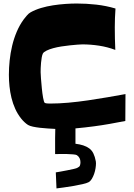

<svg xmlns="http://www.w3.org/2000/svg" viewBox="-20 -764 760 1087"><path d="M523.4 160.2Q523.4 171.9 521 188Q518.6 204.1 513.2 219.7Q507.8 235.4 500 248.5Q492.2 261.7 481.4 267.6Q470.7 273.4 446.3 278.8Q421.9 284.2 394 289.1Q366.2 293.9 340.3 297.4Q314.5 300.8 299.8 302.7L295.9 211.9Q303.7 210.9 322.3 207.5Q340.8 204.1 360.8 200.2Q380.9 196.3 397.9 192.4Q415 188.5 418.9 185.5Q429.7 180.7 432.6 172.9Q435.5 165 435.5 154.3Q435.5 127.9 415 114.3Q410.2 111.3 393.6 109.9Q377 108.4 356.9 107.9Q336.9 107.4 318.4 107.9Q299.8 108.4 292 108.4V19.5Q292 5.9 292.5 -7.3Q293 -20.5 293 -34.2Q274.4 -35.2 251.5 -36.6Q228.5 -38.1 206.5 -40.5Q184.6 -43 166.5 -46.9Q148.4 -50.8 138.7 -56.6Q127.9 -63.5 118.2 -72.8Q108.4 -82 100.6 -91.8Q80.1 -117.2 66.4 -147.5Q52.7 -177.7 44.9 -210Q37.1 -242.2 33.7 -275.4Q30.3 -308.6 30.3 -340.8Q30.3 -379.9 34.7 -421.9Q39.1 -463.9 48.8 -504.9Q58.6 -545.9 74.7 -584Q90.8 -622.1 114.3 -654.3Q121.1 -663.1 131.8 -675.8Q142.6 -688.5 153.3 -694.3Q179.7 -709 212.4 -718.8Q245.1 -728.5 280.3 -733.9Q315.4 -739.3 350.1 -741.7Q384.8 -744.1 414.1 -744.1Q469.7 -744.1 525.4 -737.8Q581.1 -731.4 633.8 -715.8Q631.8 -689.5 630.9 -662.6Q629.9 -635.7 629.9 -609.4Q629.9 -545.9 632.8 -481.4Q588.9 -498 541 -505.4Q493.2 -512.7 446.3 -512.7Q436.5 -512.7 418 -511.2Q399.4 -509.8 376 -507.3Q352.5 -504.9 327.6 -501Q302.7 -497.1 281.2 -491.2Q259.8 -485.4 243.7 -477.5Q227.5 -469.7 222.7 -460.9Q218.8 -453.1 216.3 -439Q213.9 -424.8 212.4 -409.2Q210.9 -393.6 210.4 -378.9Q210 -364.3 210 -355.5Q210 -346.7 211.9 -320.3Q213.9 -293.9 216.8 -264.2Q219.7 -234.4 224.1 -210Q228.5 -185.5 233.4 -181.6Q238.3 -178.7 249.5 -178.2Q260.7 -177.7 264.6 -177.7Q312.5 -177.7 367.2 -182.6Q421.9 -187.5 478 -195.8Q534.2 -204.1 588.9 -213.4Q643.6 -222.7 690.4 -231.4L689.5 -79.1Q644.5 -70.3 600.6 -62.5Q556.6 -54.7 511.7 -48.8Q460.9 -42 407.2 -37.1V49.8Q431.6 52.7 451.2 59.1Q470.7 65.4 485.4 76.2Q500 86.9 508.8 105Q517.6 123 522.5 149.4Q522.5 152.3 522.9 154.8Q523.4 157.2 523.4 160.2Z"/></svg>

Font: Slackey
Style: Regular
Weight: 400
Designer: Squid
Foundry: Font Diner, Inc DBA Sideshow
Version: Version 1.000